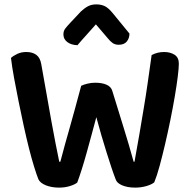

<svg xmlns="http://www.w3.org/2000/svg" viewBox="-20 -849 872 875"><path d="M350 -458Q360 -463 377.5 -467.5Q395 -472 414 -472Q446 -472 466.5 -462.5Q487 -453 492 -434Q507 -386 519.5 -345Q532 -304 544 -265.5Q556 -227 567 -189.5Q578 -152 589 -112H593Q605 -176 615 -236Q625 -296 635 -355Q645 -414 653.5 -474Q662 -534 671 -598Q697 -612 728 -612Q756 -612 775.5 -599.5Q795 -587 795 -559Q795 -539 790 -499Q785 -459 776.5 -409Q768 -359 756.5 -302.5Q745 -246 732.5 -192.5Q720 -139 707.5 -93Q695 -47 683 -18Q671 -8 647 -1Q623 6 596 6Q561 6 536.5 -4.5Q512 -15 507 -32Q498 -55 487.5 -86.5Q477 -118 465.5 -155Q454 -192 442 -232.5Q430 -273 419 -315Q408 -274 396.5 -231.5Q385 -189 374 -149.5Q363 -110 352 -75.5Q341 -41 332 -17Q321 -8 298.5 -1Q276 6 249 6Q215 6 189 -4.5Q163 -15 155 -32Q147 -52 135.5 -89Q124 -126 112 -173.5Q100 -221 88 -276Q76 -331 65 -385.5Q54 -440 44.5 -491.5Q35 -543 30 -585Q41 -595 59 -603.5Q77 -612 100 -612Q128 -612 145.5 -599Q163 -586 168 -557Q183 -474 194 -410.5Q205 -347 214.5 -295Q224 -243 232.5 -199Q241 -155 250 -112H255Q266 -155 276.5 -192Q287 -229 298 -268Q309 -307 321.5 -352.5Q334 -398 350 -458ZM417 -738Q392 -709 373 -688.5Q354 -668 333 -643Q304 -644 286.5 -657.5Q269 -671 269 -692Q269 -708 277.5 -719Q286 -730 302 -747L349 -797Q365 -812 381 -820.5Q397 -829 419 -829Q440 -829 456.5 -821.5Q473 -814 493 -790L570 -696Q570 -675 558 -660Q546 -645 521 -645Q504 -645 492.5 -653.5Q481 -662 470 -676Z"/></svg>

Font: Baloo Bhaina 2 SemiBold
Style: Regular
Weight: 600
Designer: Yesha Goshar, Manish Minz, Shuchita Grover and Ek Type
Foundry: Ek Type
Version: Version 1.640;hotconv 1.0.111;makeotfexe 2.5.65597; ttfautoh